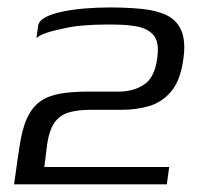

<svg xmlns="http://www.w3.org/2000/svg" viewBox="-20 -482 525 502"><path d="M16.8 0Q20.5 -24 23.5 -47.5Q26.5 -71 30.5 -95Q37 -143.1 50.5 -172.4Q64 -201.8 85.2 -216.8Q106.5 -231.9 137.5 -237.2Q168.5 -242.5 210.1 -242.5Q232.2 -242.5 250.3 -242.5Q268.4 -242.5 290.5 -242.5Q328.6 -242.5 356.4 -260.7Q384.2 -278.9 390.9 -328.6Q397.3 -371.6 381.6 -389.9Q365.8 -408.3 334.5 -413.5Q317.1 -416.4 299 -417.2Q280.9 -417.9 257.3 -417.9Q227.6 -417.9 196.9 -415.3Q166.2 -412.7 142.1 -406.5Q130.6 -404.3 117.3 -400.8Q103.9 -397.3 92.4 -392.7Q80.9 -388.1 75.4 -382.1Q75.9 -386.2 76.9 -393.6Q77.9 -401.1 78.8 -408Q79.7 -414.8 79.7 -414.8Q82 -428.1 99 -437Q116 -445.9 142.9 -451.6Q169.8 -457.2 202 -459.9Q234.2 -462.5 267.1 -462.5Q312.6 -462.5 350.6 -458.7Q388.7 -455 415.4 -442.3Q442.1 -429.7 454 -402.3Q466 -374.9 459.5 -328.3Q451.9 -271.9 427.9 -243.3Q403.8 -214.6 369.9 -204.7Q336 -194.9 299.5 -194.9Q281.3 -194.9 260.8 -194.9Q240.4 -194.9 216.5 -194.9Q182.6 -194.9 159.3 -187.8Q136.1 -180.7 122.7 -161.7Q109.3 -142.7 103.5 -106.7L95.9 -45.3H422.4L416.1 0Z"/></svg>

Font: Genos Thin
Style: Italic
Weight: 100
Italic angle: -8°
Designer: Robert E. Leuschke
Foundry: Robert E. Leuschke
Version: Version 1.010